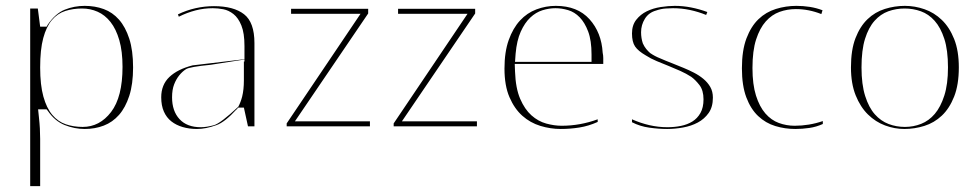

<svg xmlns="http://www.w3.org/2000/svg" viewBox="-20 -431 3334 655"><path d="M83 204V-402H109L117 -340H139L143 -347Q169 -385 201 -398Q233 -411 269 -411Q304 -411 334 -400Q364 -389 386 -364Q408 -339 421 -299Q434 -259 434 -201Q434 -144 421 -104Q408 -64 386 -39Q364 -14 334 -2.5Q304 9 269 9Q234 9 200.5 -4.5Q167 -18 143 -53L139 -58H110L113 -29Q115 -11 116 7Q117 25 117 43V204ZM262 2Q320 2 359 -49Q398 -100 398 -203Q398 -256 387 -294Q376 -332 357 -356Q338 -380 313 -391Q288 -402 260 -402Q229 -402 202.5 -393.5Q176 -385 157 -362.5Q138 -340 127.5 -301Q117 -262 117 -201Q117 -141 128 -101.5Q139 -62 158.5 -39Q178 -16 204.5 -7Q231 2 262 2Z M790 -61 788 -58H787Q747 -14 718 -4Q682 9 652 9Q626 9 603.5 2.5Q581 -4 564.5 -17Q548 -30 539 -50.5Q530 -71 530 -99Q530 -142 558 -168.5Q586 -195 637 -208L814 -229V-274Q814 -318 803.5 -344Q793 -370 776.5 -383Q760 -396 741.5 -399.5Q723 -403 706 -403Q676 -403 647 -395.5Q618 -388 590 -374L587 -382Q616 -396 647 -403Q678 -410 710 -410Q777 -410 812.5 -382.5Q848 -355 848 -284V0H826L812 -64H793Q791 -63 790 -61ZM812 -221H814V-228L699 -210Q627 -203 614.5 -195Q602 -187 591.5 -174Q581 -161 574 -143Q567 -125 567 -99Q567 -52 592.5 -24.5Q618 3 665 3Q685 3 710 -4Q732 -10 793 -67Q801 -82 806 -101Q812 -125 812 -157Z M986 -17H1242V0H958V-10L1210 -384H973V-401H1236V-385Z M1351 -17H1607V0H1323V-10L1575 -384H1338V-401H1601V-385Z M1736 -213 1737 -187Q1739 -130 1754.5 -94Q1770 -58 1793 -37.5Q1816 -17 1843.5 -9.5Q1871 -2 1896 -2Q1959 -2 2019 -24V-15Q1988 -1 1956.5 4Q1925 9 1893 9Q1858 9 1823.5 -1.5Q1789 -12 1762 -36Q1735 -60 1718 -99.5Q1701 -139 1701 -197Q1701 -254 1715.5 -294.5Q1730 -335 1754 -361Q1778 -387 1810 -399Q1842 -411 1876 -411Q1950 -411 1991 -365.5Q2032 -320 2036 -251Q2038 -242 2038 -233V-231Q2038 -230 2038 -229V-228Q2038 -227 2038 -227V-225Q2038 -225 2038 -224Q2038 -223 2038 -223V-216Q2038 -215 2038 -215V-213ZM1737 -220H1998V-245Q1998 -293 1986.5 -323.5Q1975 -354 1957.5 -372Q1940 -390 1918 -396.5Q1896 -403 1875 -403Q1853 -403 1830.5 -396Q1808 -389 1789 -371Q1770 -353 1756.5 -323Q1743 -293 1739 -248Z M2136 -24Q2165 -11 2195.5 -4Q2226 3 2257 3Q2281 3 2303 -1.5Q2325 -6 2342 -16.5Q2359 -27 2369.5 -45.5Q2380 -64 2380 -92Q2380 -123 2366 -141Q2352 -159 2338 -169Q2321 -180 2301 -189Q2281 -198 2261 -206Q2241 -214 2220.5 -222.5Q2200 -231 2183 -242Q2157 -257 2146.5 -272.5Q2136 -288 2136 -317Q2136 -345 2150.5 -363.5Q2165 -382 2186.5 -392.5Q2208 -403 2234 -407Q2260 -411 2282 -411Q2310 -411 2338 -405.5Q2366 -400 2393 -390L2389 -380Q2362 -391 2333.5 -397Q2305 -403 2276 -403Q2268 -403 2251.5 -402Q2235 -401 2218 -395Q2193 -388 2180 -367Q2167 -346 2167 -321Q2167 -301 2173 -283Q2178 -272 2184.5 -264Q2191 -256 2198 -250Q2214 -239 2232 -232Q2250 -224 2271 -216Q2292 -208 2313 -199Q2330 -192 2347.5 -183Q2365 -174 2379.5 -162Q2394 -150 2403 -134.5Q2412 -119 2412 -98Q2412 -66 2397.5 -45.5Q2383 -25 2360.5 -13Q2338 -1 2310 4Q2282 9 2256 9Q2227 9 2195 4.5Q2163 0 2136 -14Z M2787 -8Q2765 2 2741 5.5Q2717 9 2693 9Q2658 9 2625 -1Q2592 -11 2566.5 -35Q2541 -59 2526 -99Q2511 -139 2511 -198Q2511 -259 2526.5 -300Q2542 -341 2567.5 -365.5Q2593 -390 2627 -400.5Q2661 -411 2697 -411Q2720 -411 2742.5 -407.5Q2765 -404 2786 -396L2782 -383Q2739 -400 2695 -400Q2666 -400 2639.5 -390.5Q2613 -381 2592.5 -358Q2572 -335 2559.5 -296.5Q2547 -258 2547 -199Q2547 -143 2559 -105Q2571 -67 2591 -44Q2611 -21 2637 -11.5Q2663 -2 2691 -2Q2715 -2 2739.5 -6Q2764 -10 2787 -18Z M3065 9Q3032 9 2999.5 -3Q2967 -15 2941 -40.5Q2915 -66 2899 -106Q2883 -146 2883 -201Q2883 -261 2898.5 -301Q2914 -341 2939.5 -365.5Q2965 -390 2998.5 -400.5Q3032 -411 3067 -411Q3101 -411 3134 -399.5Q3167 -388 3193 -363Q3219 -338 3235 -298Q3251 -258 3251 -201Q3251 -142 3235 -101.5Q3219 -61 3193 -36.5Q3167 -12 3133.5 -1.5Q3100 9 3065 9ZM3067 2Q3096 2 3122.5 -8.5Q3149 -19 3169 -42.5Q3189 -66 3201.5 -105Q3214 -144 3214 -201Q3214 -260 3201.5 -298.5Q3189 -337 3168.5 -360Q3148 -383 3121.5 -392.5Q3095 -402 3066 -402Q3037 -402 3010.5 -392.5Q2984 -383 2963.5 -360Q2943 -337 2931 -298.5Q2919 -260 2919 -201Q2919 -143 2931.5 -103.5Q2944 -64 2964.5 -41Q2985 -18 3011.5 -8Q3038 2 3067 2Z"/></svg>

Font: UN Bangla Thin
Style: Regular
Weight: 100
Designer: Desinged by Rajon, Unicode developed by Rashed (IMGN)
Version: Version 2.000;March 19, 2023;FontCreator 14.0.0.2901 64-bit